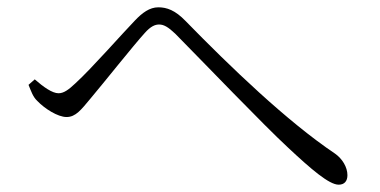

<svg xmlns="http://www.w3.org/2000/svg" viewBox="-20 -604 1040 525"><path d="M58 -372C65 -355 70 -339 82 -328C102 -307 138 -284 162 -284C187 -284 202 -304 227 -334C265 -379 345 -480 376 -514C392 -532 404 -537 415 -537C428 -537 440 -530 459 -512C539 -431 702 -261 767 -201C831 -141 880 -99 906 -99C922 -99 930 -109 930 -125C930 -147 916 -170 896 -184C765 -272 610 -421 487 -547C459 -576 436 -584 413 -584C389 -584 369 -569 349 -548C315 -513 231 -417 186 -376C167 -358 154 -349 140 -349C123 -349 99 -366 75 -387Z"/></svg>

Font: Noto Serif JP Light
Style: Regular
Weight: 300
Designer: Ryoko NISHIZUKA 西塚涼子 (kana & ideographs); Frank Grießhammer (Latin, Greek & Cyrillic); Wenlong ZHANG 张文龙 (bopomofo); San
Foundry: Adobe
Version: Version 2.001;hotconv 1.1.0;makeotfexe 2.6.0